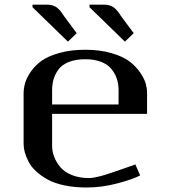

<svg xmlns="http://www.w3.org/2000/svg" viewBox="-20 -812 748 842"><path d="M372.6 -780.3Q372.6 -780.3 372.6 -791.5H437.5Q460.9 -791.5 477.5 -780.3Q494.1 -769 511.2 -740.7L566.4 -666.5L527.8 -629.4ZM122.6 -780.3V-791.5H187.5Q210.9 -791.5 227.5 -780.3Q244.1 -769 261.2 -740.7L316.4 -666.5L277.8 -629.4ZM369.6 -31.2Q379.9 -31.2 392.1 -33.2Q404.3 -35.2 417.7 -38.8Q431.2 -42.5 440.4 -45.2Q449.7 -47.9 462.2 -52.2Q474.6 -56.6 477.1 -57.1L573.7 -90.8L594.7 -42.5Q560.1 -24.9 492.9 -7.3Q425.8 10.3 359.4 10.3Q305.7 10.3 261.5 0.7Q217.3 -8.8 188.2 -25.1Q159.2 -41.5 137.9 -61Q116.7 -80.6 105.2 -103Q93.8 -125.5 88.6 -144.5Q83.5 -163.6 83.5 -181.2V-401.9Q83.5 -423.8 89.8 -446.8Q96.2 -469.7 114.7 -497.1Q133.3 -524.4 162.1 -545.2Q190.9 -565.9 240.7 -579.8Q290.5 -593.8 354 -593.8Q419.4 -593.8 470.2 -578.6Q521 -563.5 549.1 -541.7Q577.1 -520 595.5 -492.7Q613.8 -465.3 619.4 -444.3Q625 -423.3 625 -406.2V-312.5H208.5V-172.9Q208.5 -148.9 217.3 -125.2Q226.1 -101.6 243.9 -79.8Q261.7 -58.1 294.4 -44.7Q327.1 -31.2 369.6 -31.2ZM208.5 -354H500V-416.5Q500 -444.3 491.9 -467.8Q483.9 -491.2 467.5 -510.7Q451.2 -530.3 422.1 -541.3Q393.1 -552.2 354 -552.2Q311 -552.2 280.8 -539.8Q250.5 -527.3 235.6 -506.1Q220.7 -484.9 214.6 -463.1Q208.5 -441.4 208.5 -416.5Z"/></svg>

Font: Resagnicto
Style: Bold
Weight: 700
Version: Version 0.9991